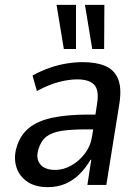

<svg xmlns="http://www.w3.org/2000/svg" viewBox="-20 -762 575 791"><path d="M177 9Q124 9 91 -14.5Q58 -38 47 -75.5Q36 -113 48 -154Q63 -205 99 -234.5Q135 -264 196 -277Q257 -290 346 -290H389L380 -229H336Q275 -229 234.5 -223Q194 -217 171 -199Q148 -181 138 -146Q127 -109 145.5 -85.5Q164 -62 208 -62Q241 -62 273.5 -80Q306 -98 330 -130Q354 -162 360 -204L380 -335Q389 -391 368 -413Q347 -435 298 -435Q265 -435 223.5 -424.5Q182 -414 132 -387L114 -451Q151 -471 186 -483Q221 -495 255 -500.5Q289 -506 321 -506Q375 -506 412 -491Q449 -476 465.5 -439Q482 -402 472 -336L418 0H340L356 -104H353Q334 -71 308 -45Q282 -19 249.5 -5Q217 9 177 9ZM360 -560 330 -742H410L409 -560ZM243 -560 213 -742H293V-560Z"/></svg>

Font: Nunito Sans 7pt Condensed Medium
Style: Italic
Weight: 500
Width: 3
Italic angle: -9°
Designer: Vernon Adams
Foundry: Vernon Adams
Version: Version 3.101;gftools[0.9.27]